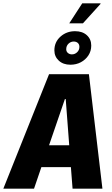

<svg xmlns="http://www.w3.org/2000/svg" viewBox="-53 -1131 673 1151"><path d="M-33 0 241 -686H480L561 0H382L372 -129H195L151 0ZM362 -260 341 -537H336L241 -260ZM362 -991 440 -1111H549L550 -1108L444 -991ZM369 -743Q326 -743 299.5 -767.5Q273 -792 273 -829Q273 -879 309.5 -911.5Q346 -944 397 -944Q441 -944 467.5 -920Q494 -896 494 -858Q494 -825 477 -799Q460 -773 432 -758Q404 -743 369 -743ZM378 -805Q396 -805 409.5 -818Q423 -831 423 -850Q423 -865 413.5 -873.5Q404 -882 389 -882Q371 -882 357.5 -869Q344 -856 344 -836Q344 -822 354 -813.5Q364 -805 378 -805Z"/></svg>

Font: Chivo Mono Medium ExtraBold
Style: Italic
Weight: 800
Italic angle: -8.05°
Monospace: yes
Version: Version 1.008